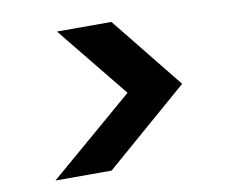

<svg xmlns="http://www.w3.org/2000/svg" viewBox="-58 -645 695 590"><g transform="rotate(-10 289.5 -350.0)"><path d="M70 -125 335 -352 154 -575H324L505 -350L245 -125Z"/></g></svg>

Font: DM Sans 17pt
Style: Bold Italic
Weight: 700
Italic angle: -10°
Version: Version 4.004;gftools[0.9.30]